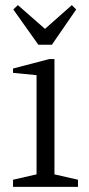

<svg xmlns="http://www.w3.org/2000/svg" viewBox="-20 -731 350 751"><path d="M31 0V-28L123 -49V-437L31 -446V-463L173 -500H193V-49L285 -28V0ZM130 -556 32 -694 50 -711 156 -618 261 -711 278 -694 183 -556Z"/></svg>

Font: Manuale Light
Style: Regular
Weight: 300
Designer: Eduardo Tunni / Pablo Cosgaya
Foundry: Eduardo Tunni / Pablo Cosgaya
Version: Version 1.002